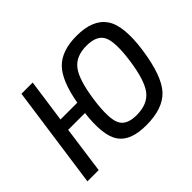

<svg xmlns="http://www.w3.org/2000/svg" viewBox="-145 -955 1220 1220"><g transform="rotate(-45 465.0 -345.0)"><path d="M200 -399H351Q381 -569 448.5 -636Q516 -703 648 -703Q793 -703 850.5 -621Q908 -539 880 -341Q851 -140 781 -63.5Q711 13 559 13Q419 13 368 -61.5Q317 -136 339 -318H188L144 0H43L140 -690H241ZM775 -349Q796 -500 769 -557Q742 -614 648 -614Q553 -614 507.5 -554.5Q462 -495 440 -341Q419 -190 444.5 -133Q470 -76 561 -76Q660 -76 706.5 -135.5Q753 -195 775 -349Z"/></g></svg>

Font: Exo 2.0 Medium
Style: Italic
Weight: 500
Italic angle: -8°
Designer: Natanael Gama
Version: Version 1.001;PS 001.001;hotconv 1.0.70;makeotf.lib2.5.58329